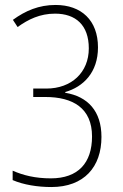

<svg xmlns="http://www.w3.org/2000/svg" viewBox="-20 -744 495 774"><path d="M375 -553C375 -662 308 -724 204 -724C137 -724 83 -701 32 -664L51 -635C94 -666 141 -689 202 -689C285 -689 338 -643 338 -549C338 -452 268 -387 167 -387H114V-353H163C274 -353 351 -308 351 -194C351 -87 295 -25 185 -25C123 -25 74 -37 31 -56V-18C75 1 132 10 187 10C319 10 389 -71 389 -192C389 -296 334 -355 243 -370V-373C316 -394 375 -452 375 -553Z"/></svg>

Font: Noto Sans Sinhala UI Condensed ExtraLight
Style: Regular
Weight: 200
Width: 3
Designer: Jelle Bosma - Monotype Design Team
Foundry: Monotype Imaging Inc.
Version: Version 2.006